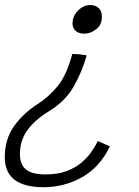

<svg xmlns="http://www.w3.org/2000/svg" viewBox="-26 -572 564 781"><path d="M341.5 -551.5Q363 -551.5 375.8 -538.8Q388.5 -526 388.5 -504Q388.5 -470.5 364.8 -452.8Q341 -435 318 -435Q294.5 -435 281.8 -446.2Q269 -457.5 269 -477Q269 -507 291.5 -529.2Q314 -551.5 341.5 -551.5ZM268 -352.5Q283 -352.5 298.2 -350.8Q313.5 -349 326.5 -347Q309.5 -284 275.2 -222.5Q241 -161 172.5 -119Q116.5 -85 85.8 -43Q55 -1 55 55Q55 96.5 79.2 117Q103.5 137.5 159.5 137.5Q210 137.5 246.2 123.5Q282.5 109.5 307.2 88Q332 66.5 347.5 43.2Q363 20 372 1.5L421 23.5Q380 108.5 307.5 149Q235 189.5 151.5 189.5Q-6.5 189.5 -6.5 67.5Q-6.5 -5 30.5 -57.8Q67.5 -110.5 127.5 -149Q170.5 -176 207.8 -220.8Q245 -265.5 268 -352.5Z"/></svg>

Font: Grandstander ExtraLight
Style: Italic
Weight: 200
Italic angle: -15°
Designer: Tyler Finck
Foundry: Etcetera Type Co
Version: Version 1.200; ttfautohint (v1.8.3)